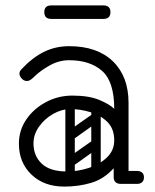

<svg xmlns="http://www.w3.org/2000/svg" viewBox="-20 -681 573 711"><path d="M403 -24Q403 -29 406 -34Q409 -39 413 -43Q415 -45 420.5 -46.5Q426 -48 437 -48H488Q500 -48 507 -41Q513 -36 513 -24Q513 -13 507 -7Q500 0 488 0H437Q416 0 412 -7Q405 -11 403 -24ZM218 10Q143 10 96.5 -34.5Q50 -79 50 -149Q50 -198 77 -238Q104 -278 149.5 -302.5Q195 -327 248 -327Q309 -327 347.5 -311Q386 -295 403 -278Q403 -379 358 -418.5Q313 -458 236 -458Q199 -458 165.5 -439.5Q132 -421 110 -400Q99 -389 92.5 -385Q86 -381 80 -381Q67 -381 58 -393Q52 -401 52 -409Q52 -417 60 -425Q99 -467 142 -488.5Q185 -510 236 -510Q340 -510 398 -454Q456 -398 456 -300V-26Q456 0 428 0Q401 0 401 -26V-58Q365 -18 318 -4Q271 10 218 10ZM228 -46Q268 -46 308.5 -59Q349 -72 376 -98Q403 -124 403 -161Q403 -204 378 -229Q353 -254 315.5 -265.5Q278 -277 241 -277Q208 -277 176.5 -259Q145 -241 124.5 -212Q104 -183 104 -150Q104 -104 134.5 -75Q165 -46 228 -46ZM235 -78Q225 -93 239 -102L316 -156Q331 -166 340 -152Q351 -137 337 -128L260 -73Q254 -69 247 -70Q240 -71 235 -78ZM235 -176Q225 -191 239 -200L316 -254Q331 -264 340 -250Q351 -235 337 -226L260 -171Q254 -167 247 -168Q240 -169 235 -176ZM335 -17Q318 -17 318 -34V-287Q318 -304 335 -304Q353 -304 353 -288V-35Q353 -17 335 -17ZM239 -17Q222 -17 222 -34V-287Q222 -304 239 -304Q257 -304 257 -288V-35Q257 -17 239 -17ZM170 -611Q144 -611 144 -636Q144 -661 170 -661H363Q389 -661 389 -636Q389 -611 363 -611Z"/></svg>

Font: Nsibidi Libre Uzo
Style: Regular
Weight: 400
Designer: Oluwaseun Badejo
Version: Version 1.021